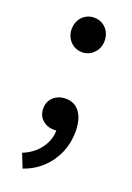

<svg xmlns="http://www.w3.org/2000/svg" viewBox="-132 -534 534 775"><g transform="rotate(20 134.5 -147.0)"><path d="M136.2 -1.5Q106.4 -1.5 85.9 -19.5Q65.4 -37.6 65.4 -68.8Q65.4 -99.1 86.4 -117.7Q107.4 -136.2 138.2 -136.2Q177.2 -136.2 198.7 -106.4Q220.2 -76.7 220.2 -23.4Q220.2 23.9 202.4 66.2Q184.6 108.4 150.9 140.4Q117.2 172.4 70.3 189L46.4 129.4Q92.8 110.8 119.1 74.7Q145.5 38.6 145.5 -2.4Q142.1 -1.5 136.2 -1.5ZM134.3 -334.5Q114.7 -334.5 98.6 -344.2Q82.5 -354 73 -370.8Q63.5 -387.7 63.5 -408.2Q63.5 -429.7 72.8 -446.8Q82 -463.9 98.4 -473.4Q114.7 -482.9 134.3 -482.9Q153.8 -482.9 170.2 -473.4Q186.5 -463.9 195.8 -446.8Q205.1 -429.7 205.1 -408.2Q205.1 -387.7 195.6 -370.8Q186 -354 169.9 -344.2Q153.8 -334.5 134.3 -334.5Z"/></g></svg>

Font: Varta
Style: Bold
Weight: 700
Designer: Joana Correia, Viktoriya Grabowska, Eben Sorkin
Foundry: Sorkin Type
Version: Version 1.002; ttfautohint (v1.3) -l 8 -r 24 -G 200 -x 12 -H